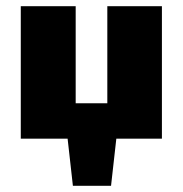

<svg xmlns="http://www.w3.org/2000/svg" viewBox="-20 -447 590 619"><path d="M326 0V-427H502V0ZM141 0V-114H415V0ZM47 0V-427H224V0ZM215 152 190 -71H363L338 152Z"/></svg>

Font: Ysabeau Office Black
Style: Regular
Weight: 900
Designer: Christian Thalmann (Catharsis Fonts)
Version: Version 2.001;gftools[0.9.30]; featfreeze: tnum,lnum,ss02